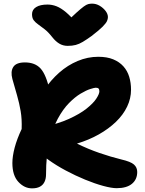

<svg xmlns="http://www.w3.org/2000/svg" viewBox="-20 -1022 796 1055"><path d="M156 13Q114 13 81 -22.5Q48 -58 48 -126Q48 -163 60.5 -210.5Q73 -258 99 -313Q101 -368 93.5 -411.5Q86 -455 74 -497Q62 -539 48 -588Q37 -629 53 -654Q69 -679 117 -679Q173 -679 203.5 -645Q234 -611 253 -524L223 -528Q259 -582 305.5 -623Q352 -664 407 -687Q462 -710 520 -710Q568 -710 602 -696Q636 -682 658 -657.5Q680 -633 690 -600Q700 -567 700 -529Q700 -481 678.5 -436Q657 -391 617 -352.5Q577 -314 523 -283.5Q469 -253 403 -233Q464 -203 526.5 -181.5Q589 -160 646 -146Q698 -134 716 -118Q734 -102 734 -77Q734 -36 705 -12Q676 12 621 12Q593 12 547 -0.5Q501 -13 447.5 -35Q394 -57 341.5 -85Q289 -113 246 -144Q203 -175 179 -206Q168 -222 168.5 -248Q169 -274 180 -296.5Q191 -319 210 -323Q298 -341 358.5 -368.5Q419 -396 456 -425.5Q493 -455 509.5 -480.5Q526 -506 526 -520Q526 -531 521.5 -535.5Q517 -540 506 -540Q499 -540 476.5 -533Q454 -526 423 -507.5Q392 -489 359 -455.5Q326 -422 297.5 -369.5Q269 -317 251 -242Q233 -167 233 -65Q233 -40 224.5 -22.5Q216 -5 199 4Q182 13 156 13ZM486 -1002Q508 -1002 527.5 -990.5Q547 -979 560 -962Q573 -945 573 -928Q573 -918 568 -906.5Q563 -895 544.5 -876Q526 -857 483 -824Q455 -804 435 -792Q415 -780 396 -775Q377 -770 352 -770Q326 -770 305.5 -782.5Q285 -795 267 -818Q245 -846 225 -861.5Q205 -877 189.5 -888Q174 -899 165 -911Q156 -923 156 -944Q156 -969 178.5 -983Q201 -997 241 -997Q266 -997 290.5 -987.5Q315 -978 343.5 -954Q372 -930 407 -887L334 -889Q375 -930 400 -952.5Q425 -975 440 -986Q455 -997 465 -999.5Q475 -1002 486 -1002Z"/></svg>

Font: Shantell Sans ExtraBold
Style: Regular
Weight: 800
Designer: Stephen Nixon, Anya Danilova, Shantell Martin
Foundry: Arrow Type
Version: Version 1.011;[c5ecc13dd]